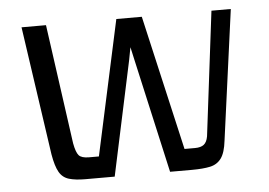

<svg xmlns="http://www.w3.org/2000/svg" viewBox="-40 -512 789 563"><g transform="rotate(-5 354.0 -230.0)"><path d="M189 0Q161 0 142 -5.5Q123 -11 113 -28.5Q103 -46 97 -81L42 -460H114L163 -108Q168 -81 176 -72Q184 -63 206 -63H235L321 -460H396L487 -63H518Q535 -63 544 -70Q553 -77 556 -94L601 -460H658L606 -77Q602 -42 590 -25.5Q578 -9 557 -4.5Q536 0 503 0H439L363 -338L355 -374L348 -337L276 0Z"/></g></svg>

Font: Genos Thin
Style: Regular
Weight: 400
Version: Version 1.010